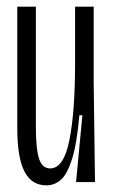

<svg xmlns="http://www.w3.org/2000/svg" viewBox="-20 -548 341 578"><path d="M120 10Q75 10 53.5 -32Q32 -74 32 -162V-528H88V-166Q88 -100 97.5 -70.5Q107 -41 131 -41Q172 -41 189 -126.5Q206 -212 206 -357V-528H262V-300L266 0H209L228 -201H219Q211 -113 196.5 -68Q182 -23 163 -6.5Q144 10 120 10Z"/></svg>

Font: Bricolage Grotesque 96pt Condensed ExtraLight
Style: Regular
Weight: 200
Width: 3
Designer: Mathieu Triay
Foundry: Atelier Triay
Version: Version 1.001; ttfautohint (v1.8.4.7-5d5b);gftools[0.9.33.de